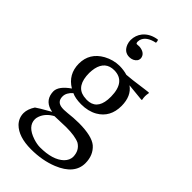

<svg xmlns="http://www.w3.org/2000/svg" viewBox="-284 -761 1068 1068"><g transform="rotate(45 249.5 -227.5)"><path d="M228 -511.2Q187.5 -511.2 171.4 -553.7Q166 -568.8 166 -584Q166.5 -621.6 189 -649.9Q218.8 -685.5 272 -692.9Q276.9 -687 276.9 -672.9Q213.4 -659.7 201.7 -618.2Q200.2 -611.3 200.2 -606Q200.2 -592.3 207 -591.8Q209 -591.8 214.8 -592.3Q223.6 -592.8 229 -592.8Q274.9 -587.4 278.8 -551.8Q278.8 -528.8 253.9 -516.6Q241.7 -511.2 228 -511.2ZM101.1 104Q101.1 159.7 178.2 185.1Q208.5 194.8 231.9 194.8Q331.1 194.8 377 150.9Q399.4 128.4 399.9 101.1Q398.9 52.2 360.8 28.8Q325.7 12.2 254.9 12.2Q249.5 12.2 225.6 13.2Q183.6 15.1 166 15.1Q120.1 40 105.5 81.5Q101.1 93.8 101.1 104ZM390.1 -289.1Q390.1 -199.7 319.8 -159.2Q279.3 -136.2 224.1 -136.2Q176.8 -136.7 149.9 -149.9Q120.1 -123.5 120.1 -94.2Q120.1 -50.8 165 -47.4Q171.4 -46.9 178.2 -46.9Q181.2 -46.9 207 -48.8Q245.1 -53.7 290 -54.2Q392.1 -53.7 431.2 -21Q472.7 15.6 473.1 78.1Q473.1 164.6 363.8 209Q292.5 237.8 204.1 237.8Q106 237.8 59.1 190.9Q32.2 162.6 32.2 124Q32.7 92.8 55.2 58.1Q67.4 48.3 136.7 9.3Q138.7 8.3 140.1 7.3Q73.2 -4.4 64.9 -64.9Q64 -72.3 64 -79.1Q64.9 -119.6 126 -162.1Q55.7 -204.1 55.2 -287.1Q55.2 -371.6 132.3 -414.6Q176.3 -438.5 225.1 -439Q259.3 -438.5 286.1 -430.2Q315.4 -431.6 416 -445.8Q431.6 -447.8 443.8 -449.2L446.8 -445.8Q443.8 -431.6 443.8 -419.9Q443.8 -406.7 446.8 -394L443.8 -391.1Q350.1 -400.9 339.8 -401.4Q389.6 -366.7 390.1 -289.1ZM312 -284.2Q310.5 -399.9 221.2 -400.9Q152.3 -400.9 136.7 -329.1Q133.3 -311.5 132.8 -292Q132.8 -190.9 203.6 -178.2Q215.8 -176.3 229 -175.8Q303.2 -175.8 311 -259.8Q312 -272 312 -284.2Z"/></g></svg>

Font: Linux Biolinum Capitals O
Style: Small Caps
Weight: 400
Designer: Philipp H. Poll
Foundry: Philipp H. Poll
Version: Version 1.0.4